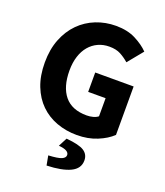

<svg xmlns="http://www.w3.org/2000/svg" viewBox="-161 -772 960 1118"><g transform="rotate(20 319.0 -212.5)"><path d="M365 12Q298 12 239.5 -9.5Q181 -31 138 -73Q95 -115 70.5 -177.5Q46 -240 46 -322Q46 -403 71 -466.5Q96 -530 139.5 -574Q183 -618 241 -641Q299 -664 364 -664Q435 -664 486 -638Q537 -612 569 -579L492 -485Q467 -507 439 -522Q411 -537 369 -537Q331 -537 299.5 -522.5Q268 -508 245 -481Q222 -454 209.5 -415Q197 -376 197 -327Q197 -226 242.5 -170.5Q288 -115 380 -115Q400 -115 419 -120Q438 -125 450 -135V-247H342V-367H580V-67Q546 -34 490 -11Q434 12 365 12ZM261 239 250 180Q309 177 331 167.5Q353 158 353 141Q353 127 338 118Q323 109 289 106L317 52Q397 59 427.5 79Q458 99 458 136Q458 187 406.5 211.5Q355 236 261 239Z"/></g></svg>

Font: TT Toshiba Sans
Style: Bold
Weight: 700
Designer: Paul D. Hunt
Foundry: Toshiba Corporation
Version: Version 2.020;PS 2.000;hotconv 1.0.86;makeotf.lib2.5.63406